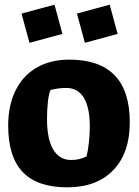

<svg xmlns="http://www.w3.org/2000/svg" viewBox="-20 -788 593 821"><path d="M15 -251Q15 -337 46.5 -401Q78 -465 137 -499Q196 -533 276 -533Q535 -533 535 -265Q535 -134 464.5 -60.5Q394 13 267 13Q140 13 77.5 -52Q15 -117 15 -251ZM350 -119Q356 -142 360 -178Q364 -214 364 -247Q364 -328 338.5 -370Q313 -412 263 -412Q230 -412 196 -403Q189 -388 185 -354.5Q181 -321 181 -278Q181 -194 207.5 -149Q234 -104 283 -104Q303 -104 318 -107.5Q333 -111 350 -119ZM72 -730 213 -768 247 -643 106 -605ZM309 -730 449 -768 483 -643 343 -605Z"/></svg>

Font: Suez One
Style: Regular
Weight: 400
Version: Version 1.000